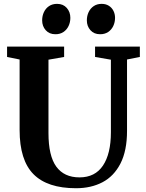

<svg xmlns="http://www.w3.org/2000/svg" viewBox="-20 -990 772 1018"><path d="M84 -300.5V-674.5L17.5 -688V-743H320V-688L237 -673.5V-284.5Q237 -163.5 278.5 -106.5Q320 -49.5 401.5 -49.5Q484 -49.5 526 -112.2Q568 -175 568 -289V-673.5L484 -688V-743H721.5V-688L653.5 -674.5V-296Q653.5 -191 618.8 -123.2Q584 -55.5 523.5 -23.8Q463 8 383 8Q231.5 8 157.8 -66.2Q84 -140.5 84 -300.5ZM273.5 -808.5Q241.5 -808.5 222.5 -829.8Q203.5 -851 203.5 -882Q203.5 -906 213 -926Q222.5 -946 240.2 -957.8Q258 -969.5 282 -969.5H283Q315 -969.5 334 -948Q353 -926.5 353 -895.5Q353 -872 343.5 -852Q334 -832 316.2 -820.2Q298.5 -808.5 274.5 -808.5ZM510.5 -808.5Q478.5 -808.5 459.5 -829.8Q440.5 -851 440.5 -882Q440.5 -906 450 -926Q459.5 -946 477.2 -957.8Q495 -969.5 518.5 -969.5H519.5Q541 -969.5 557 -959.5Q573 -949.5 581.5 -932.5Q590 -915.5 590 -895.5Q590 -872 580.5 -852Q571 -832 553.2 -820.2Q535.5 -808.5 511.5 -808.5Z"/></svg>

Font: Merriweather Text
Style: Bold
Weight: 700
Designer: Eben Sorkin
Foundry: Eben Sorkin
Version: Version 2.100